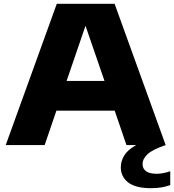

<svg xmlns="http://www.w3.org/2000/svg" viewBox="-20 -760 912 1006"><path d="M10 0 277.5 -740H580.5L848 0H642.5L581 -180H275.5L214 0ZM329 -336H527.5L428 -625ZM771 226Q690.5 226 651.8 196Q613 166 613 116.5Q613 85 630 56.2Q647 27.5 687.2 3.8Q727.5 -20 798 -37L848 0Q779.5 23.5 753.2 47.8Q727 72 727 100Q727 123.5 745 137Q763 150.5 802 150.5Q815.5 150.5 832.8 147.5Q850 144.5 872 137.5V210Q850 217.5 825.8 221.8Q801.5 226 771 226Z"/></svg>

Font: Encode Sans Exp XBd
Style: Regular
Weight: 800
Width: 7
Designer: Multiple Designers
Foundry: Impallari Type
Version: Version 3.002; ttfautohint (v1.8.3) -l 8 -r 50 -G 200 -x 14 